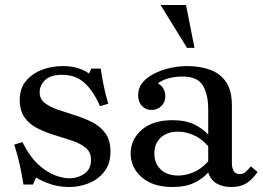

<svg xmlns="http://www.w3.org/2000/svg" viewBox="-20 -740 1053 770"><path d="M139 -370Q139 -343 159.5 -327Q180 -311 212.5 -300Q245 -289 281.5 -277.5Q318 -266 350.5 -249.5Q383 -233 403 -205Q423 -177 423 -132Q423 -82 397.5 -50.5Q372 -19 334.5 -4.5Q297 10 259 10Q218 10 184.5 -1Q151 -12 125 -28L112 0H74Q68 -39 59 -80Q50 -121 37 -160L70 -170Q99 -112 133.5 -80.5Q168 -49 200.5 -37Q233 -25 258 -25Q292 -25 318.5 -43.5Q345 -62 345 -99Q345 -129 324.5 -146.5Q304 -164 271.5 -175Q239 -186 202.5 -197Q166 -208 133 -224Q100 -240 79.5 -267.5Q59 -295 59 -339Q59 -385 84 -415Q109 -445 148 -460Q187 -475 232 -475Q266 -475 293 -466.5Q320 -458 337 -445L346 -465H384Q389 -429 396.5 -393.5Q404 -358 414 -324L381 -314Q356 -373 320 -406.5Q284 -440 230 -440Q182 -440 160.5 -418.5Q139 -397 139 -370Z M907 10Q873 10 849 -4Q825 -18 815 -48V-301Q815 -363 793 -398Q771 -433 713 -433Q684 -433 659.5 -427Q635 -421 613 -406Q629 -397 636 -383.5Q643 -370 643 -353Q643 -330 627 -314.5Q611 -299 588 -299Q565 -299 549.5 -315Q534 -331 534 -359Q534 -387 551 -408Q568 -429 597 -444Q626 -459 661 -467Q696 -475 731 -475Q780 -475 820.5 -461Q861 -447 885.5 -413Q910 -379 910 -316V-83Q910 -69 916.5 -55.5Q923 -42 942 -42Q955 -42 965.5 -51Q976 -60 986 -73L1013 -50Q1001 -33 986.5 -19Q972 -5 952.5 2.5Q933 10 907 10ZM672 10Q593 10 548.5 -29Q504 -68 504 -124Q504 -181 548.5 -219.5Q593 -258 672 -258Q724 -258 759 -241Q794 -224 815 -200V-154Q786 -186 754.5 -199Q723 -212 695 -212Q650 -212 624.5 -188Q599 -164 599 -124Q599 -85 624.5 -60.5Q650 -36 695 -36Q723 -36 754.5 -48.5Q786 -61 815 -93V-48Q794 -24 759 -7Q724 10 672 10ZM730 -548 624 -720H726L760 -548Z"/></svg>

Font: Brygada 1918 Medium
Style: Regular
Weight: 500
Designer: Mateusz Machalski | Borys Kosmynka | Przemek Hoffer
Foundry: NIEPODLEGLA 2018
Version: Version 3.006